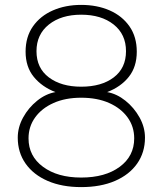

<svg xmlns="http://www.w3.org/2000/svg" viewBox="-20 -753 664 784"><path d="M311.5 11Q233 11 174.8 -14.2Q116.5 -39.5 84.5 -85Q52.5 -130.5 52.5 -191Q52.5 -233.5 74.5 -273.5Q96.5 -313.5 131.8 -341.8Q167 -370 206.5 -377Q151.5 -398 118 -439Q84.5 -480 84.5 -542Q84.5 -602.5 114.5 -645.2Q144.5 -688 196 -710.5Q247.5 -733 311.5 -733Q376.5 -733 427.8 -710.5Q479 -688 508.8 -645.2Q538.5 -602.5 538.5 -542Q538.5 -480 505.8 -439Q473 -398 417.5 -377Q457 -370 492.2 -341.8Q527.5 -313.5 549.8 -273.5Q572 -233.5 572 -191Q572 -130.5 540 -85Q508 -39.5 449.5 -14.2Q391 11 311.5 11ZM311.5 -28Q409.5 -28 468.8 -71.8Q528 -115.5 528 -188Q528 -236 501 -273.5Q474 -311 425.5 -332.5Q377 -354 311.5 -354Q247 -354 198.8 -332.5Q150.5 -311 123.5 -273.5Q96.5 -236 96.5 -188Q96.5 -115.5 155.8 -71.8Q215 -28 311.5 -28ZM311.5 -399Q394.5 -399 444.5 -437Q494.5 -475 494.5 -544Q494.5 -613 444 -653Q393.5 -693 311.5 -693Q230 -693 179.5 -652.8Q129 -612.5 129 -544Q129 -475 179.5 -437Q230 -399 311.5 -399Z"/></svg>

Font: Public Sans Thin Thin
Style: Regular
Weight: 250
Version: Version 2.001